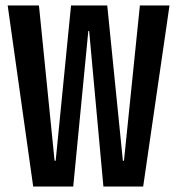

<svg xmlns="http://www.w3.org/2000/svg" viewBox="-20 -680 645 700"><path d="M101 0 8 -660H122L179 -94H183L239 -660H371L428 -94H432L490 -660H598L502 0H357L305 -567H302L247 0Z"/></svg>

Font: Bricolage Grotesque 96pt Condensed Medium
Style: Regular
Weight: 500
Width: 3
Designer: Mathieu Triay
Foundry: Atelier Triay
Version: Version 1.001; ttfautohint (v1.8.4.7-5d5b);gftools[0.9.33.de